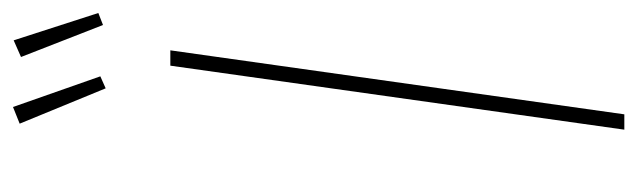

<svg xmlns="http://www.w3.org/2000/svg" viewBox="-354 -602 957 288"><g transform="rotate(-90 124.0 -458.5)"><path d="M192 -681 96 0H73L169 -681ZM107 -917 153 -786 135 -778 82 -907ZM207 -916 248 -789 230 -782 182 -905Z"/></g></svg>

Font: Fira Sans Condensed Thin
Style: Italic
Weight: 250
Width: 3
Italic angle: -8°
Designer: Carrois Corporate & Edenspiekermann AG
Foundry: Carrois Corporate GbR & Edenspiekermann AG
Version: Version 4.203